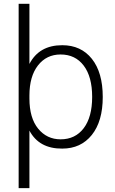

<svg xmlns="http://www.w3.org/2000/svg" viewBox="-20 -771 603 1010"><path d="M298.8 -484.4Q224.6 -484.4 179.7 -426.8Q134.8 -369.1 134.8 -268.6V-252.9Q134.8 -150.4 180.7 -94.2Q226.6 -38.1 298.8 -38.1Q376 -38.1 420.4 -96.7Q464.8 -155.3 464.8 -261.2Q464.8 -367.2 420.4 -425.8Q376 -484.4 298.8 -484.4ZM134.8 -434.6Q185.5 -533.2 307.6 -533.2Q406.2 -533.2 463.4 -461.4Q520.5 -389.6 520.5 -260.7Q520.5 -132.8 462.9 -61Q405.3 10.7 307.6 10.7Q185.5 11.7 134.8 -84V218.8H78.1V-751H134.8Z"/></svg>

Font: Gen Shin Gothic Light
Style: Regular
Weight: 200
Designer: [Source Han Sans]
Ryoko NISHIZUKA  (kana & ideographs); Paul D. Hunt (Latin, Greek & Cyrillic); Wenlong ZHANG  (bopomofo
Version: Version 1.002.20150607